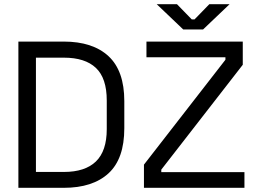

<svg xmlns="http://www.w3.org/2000/svg" viewBox="-20 -899 1225 919"><path d="M68 0V-700H285Q424 -700 499.5 -630Q575 -560 575 -415V-285Q575 -139 499.5 -69.5Q424 0 285 0ZM152 -76H286Q387 -76 439 -126Q491 -176 491 -281V-418Q491 -525 439 -574Q387 -623 286 -623H152ZM669 0V-111L1059 -613V-625H681V-700H1142V-589L752 -87V-75H1150V0ZM857 -758 730 -879H827L898 -806H911L982 -879H1079L952 -758Z"/></svg>

Font: Space Grotesk Frontify
Style: Regular
Weight: 400
Designer: Florian Karsten
Version: Version 2.000